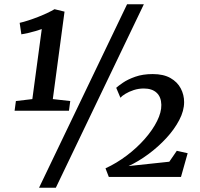

<svg xmlns="http://www.w3.org/2000/svg" viewBox="-20 -835 942 906"><path d="M55 -358.2 132.6 -367.4 177.1 -697.9Q165 -693.5 148 -688.5Q131 -683.5 113.1 -679.4Q95.3 -675.2 80.8 -673L72.8 -727.2Q90.8 -731.2 113.6 -738.6Q136.3 -745.9 159.5 -755Q182.7 -764.1 203.3 -773.8Q223.8 -783.5 237.3 -791.6L284.5 -780.1L229.2 -367.4L311.5 -358.2L305.4 -312.5H48.9ZM579.7 -815H658.9L243.4 51H164.2ZM493.5 0 477.8 -40.7Q530.9 -65.2 578.7 -101.5Q626.6 -137.7 663.5 -179.9Q700.5 -222 721.2 -263.8Q742 -305.6 741.3 -340.3Q740.6 -377.4 719 -397.4Q697.5 -417.4 658.5 -417.4Q634 -417.4 611.1 -410Q588.3 -402.5 571.7 -392.3Q555.1 -382.1 548.2 -373.8L528.4 -420.7Q537.7 -429.4 560.2 -444.8Q582.7 -460.3 618.2 -472.9Q653.7 -485.5 700.7 -485.5Q751.4 -485.5 784.3 -466.8Q817.1 -448.1 832.9 -417.9Q848.8 -387.7 848.8 -353.1Q848.8 -312.2 825.8 -268.4Q802.9 -224.5 764.8 -183.3Q726.7 -142 680.3 -107.7Q633.9 -73.4 586.6 -51.4L778.9 -71.9L814.3 -123.4L865.5 -112L834 0Z"/></svg>

Font: Merriweather Light
Style: Italic
Weight: 300
Italic angle: -7.8°
Designer: Eben Sorkin
Foundry: Eben Sorkin
Version: Version 2.101